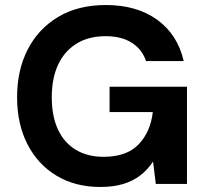

<svg xmlns="http://www.w3.org/2000/svg" viewBox="-20 -732 825 764"><path d="M379 12Q280 12 205.5 -32.5Q131 -77 89.5 -157.5Q48 -238 48 -345Q48 -453 90.5 -535.5Q133 -618 212 -665Q291 -712 401 -712Q525 -712 606 -653Q687 -594 711 -489H561Q546 -535 505 -561.5Q464 -588 400 -588Q332 -588 284 -558Q236 -528 211 -474Q186 -420 186 -345Q186 -269 211 -216Q236 -163 282.5 -135.5Q329 -108 392 -108Q484 -108 531.5 -157.5Q579 -207 588 -286H416V-387H724V0H600L589 -89Q567 -56 537.5 -33.5Q508 -11 469 0.5Q430 12 379 12Z"/></svg>

Font: DM Sans 9pt
Style: Bold
Weight: 700
Version: Version 4.004;gftools[0.9.30]